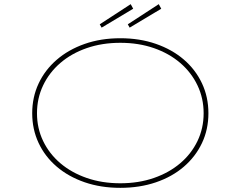

<svg xmlns="http://www.w3.org/2000/svg" viewBox="-20 -894 1158 924"><path d="M559 10Q465 10 387 -17Q309 -44 252.5 -92.5Q196 -141 165.5 -206.5Q135 -272 135 -349Q135 -426 165.5 -491.5Q196 -557 252.5 -606Q309 -655 387 -682.5Q465 -710 559 -710Q652 -710 730 -683Q808 -656 864.5 -607.5Q921 -559 952 -493Q983 -427 983 -349Q983 -271 952 -205.5Q921 -140 864.5 -91.5Q808 -43 730 -16.5Q652 10 559 10ZM559 -12Q647 -12 720.5 -37.5Q794 -63 847.5 -108.5Q901 -154 930.5 -215.5Q960 -277 960 -349Q960 -421 930.5 -483Q901 -545 847.5 -591Q794 -637 720.5 -662.5Q647 -688 559 -688Q471 -688 397.5 -662.5Q324 -637 270.5 -591Q217 -545 187.5 -483Q158 -421 158 -349Q158 -277 187.5 -215.5Q217 -154 270.5 -108.5Q324 -63 397.5 -37.5Q471 -12 559 -12ZM469 -761 460 -777 609 -874 621 -852ZM604 -761 595 -777 744 -874 756 -852Z"/></svg>

Font: Lexend Zetta Thin
Style: Regular
Weight: 250
Version: Version 1.007